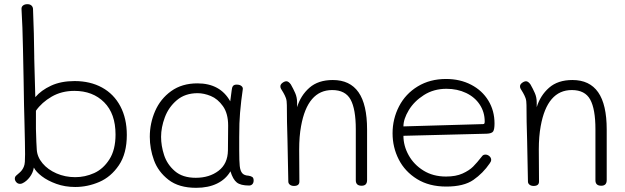

<svg xmlns="http://www.w3.org/2000/svg" viewBox="-20 -891 2992 919"><path d="M587 -245Q587 -156 549 -100Q511 -44 455 -20Q399 4 340 4Q291 4 249.5 -11Q208 -26 180 -47.5Q152 -69 142 -89Q138 -64 122.5 -43.5Q107 -23 88 -14Q82 -11 76 -11Q65 -11 58 -19Q51 -27 51 -36Q51 -45 58 -51Q61 -54 74 -65Q87 -76 94 -93Q98 -102 99 -116.5Q100 -131 100 -153Q100 -194 97 -311L95 -388Q93 -474 93 -509Q92 -549 90 -657.5Q88 -766 83 -847Q82 -858 90 -864.5Q98 -871 111 -871Q123 -871 130 -865Q137 -859 138 -849Q143 -729 144 -616Q143 -641 149 -426Q177 -459 224.5 -481Q272 -503 337 -503Q412 -503 468.5 -472Q525 -441 556 -382.5Q587 -324 587 -245ZM533 -247Q533 -347 478.5 -401.5Q424 -456 336 -456Q275 -456 227.5 -428.5Q180 -401 152 -361V-274Q154 -200 156 -175Q158 -140 183.5 -109.5Q209 -79 250.5 -61Q292 -43 340 -43Q387 -43 430.5 -62.5Q474 -82 503.5 -128Q533 -174 533 -247Z M1194 -27Q1194 -16 1188 -9.5Q1182 -3 1172 -3Q1132 -3 1113.5 -17.5Q1095 -32 1083 -71Q1061 -33 1019 -12.5Q977 8 919 8Q836 8 786.5 -30.5Q737 -69 717 -124Q697 -179 697 -236Q697 -301 722.5 -359.5Q748 -418 799.5 -455Q851 -492 925 -492Q1034 -492 1082 -406L1089 -459Q1090 -472 1095 -479Q1100 -486 1113 -486Q1128 -486 1136 -479Q1144 -472 1142 -463Q1134 -410 1129 -351Q1125 -308 1125 -235V-170Q1125 -120 1127.5 -96.5Q1130 -73 1139.5 -62Q1149 -51 1170 -50Q1182 -48 1188 -43.5Q1194 -39 1194 -27ZM1072 -290Q1072 -348 1047 -383Q1022 -418 989 -431.5Q956 -445 926 -445Q866 -445 826.5 -411.5Q787 -378 769 -329.5Q751 -281 751 -236Q751 -193 765.5 -148.5Q780 -104 817 -72Q854 -40 917 -40Q982 -40 1026 -73.5Q1070 -107 1071 -171Q1072 -220 1072 -290Z M1737 -271V-29Q1737 -2 1711 -2Q1683 -2 1683 -28V-272Q1683 -369 1658 -414.5Q1633 -460 1570 -460Q1452 -460 1421 -287Q1412 -238 1412 -176L1413 -22Q1413 -1 1387 -1Q1375 -1 1367.5 -7Q1360 -13 1360 -22Q1358 -154 1356 -221Q1353 -310 1353 -388Q1353 -409 1348.5 -421.5Q1344 -434 1336.5 -447Q1329 -460 1325 -466Q1322 -471 1322 -478Q1322 -487 1332 -494.5Q1342 -502 1351 -502Q1361 -502 1372 -487Q1384 -466 1393 -445.5Q1402 -425 1402 -401V-378Q1419 -434 1461 -471Q1503 -508 1573 -508Q1655 -508 1696 -449.5Q1737 -391 1737 -271Z M1859 -253Q1859 -322 1890 -382Q1921 -442 1979.5 -477.5Q2038 -513 2115 -513Q2182 -513 2235 -485.5Q2288 -458 2317.5 -409.5Q2347 -361 2347 -300Q2347 -272 2340.5 -262Q2334 -252 2309 -251L1911 -241Q1911 -193 1936 -148Q1961 -103 2007 -74.5Q2053 -46 2115 -46Q2162 -46 2194 -60.5Q2226 -75 2244.5 -93.5Q2263 -112 2288 -144Q2293 -151 2304 -151Q2314 -151 2322.5 -143.5Q2331 -136 2331 -126Q2331 -118 2324 -109Q2292 -62 2246 -30Q2200 2 2116 2Q2034 2 1976 -34Q1918 -70 1888.5 -128Q1859 -186 1859 -253ZM2292 -297Q2297 -297 2298.5 -300Q2300 -303 2300 -310Q2300 -354 2276.5 -390Q2253 -426 2211 -446Q2169 -466 2117 -466Q2056 -466 2009 -436Q1962 -406 1936.5 -363.5Q1911 -321 1911 -286Z M2884 -271V-29Q2884 -2 2858 -2Q2830 -2 2830 -28V-272Q2830 -369 2805 -414.5Q2780 -460 2717 -460Q2599 -460 2568 -287Q2559 -238 2559 -176L2560 -22Q2560 -1 2534 -1Q2522 -1 2514.5 -7Q2507 -13 2507 -22Q2505 -154 2503 -221Q2500 -310 2500 -388Q2500 -409 2495.5 -421.5Q2491 -434 2483.5 -447Q2476 -460 2472 -466Q2469 -471 2469 -478Q2469 -487 2479 -494.5Q2489 -502 2498 -502Q2508 -502 2519 -487Q2531 -466 2540 -445.5Q2549 -425 2549 -401V-378Q2566 -434 2608 -471Q2650 -508 2720 -508Q2802 -508 2843 -449.5Q2884 -391 2884 -271Z"/></svg>

Font: Mali Light
Style: Regular
Weight: 300
Designer: Kitiyaporn Chalermlarp | Katatrad Aksorn Co.,Ltd.
Foundry: Cadson Demak Co.,Ltd.
Version: Version 1.000; ttfautohint (v1.6)